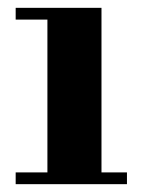

<svg xmlns="http://www.w3.org/2000/svg" viewBox="-20 -470 359 490"><path d="M101 -15V-434H239V-15ZM20 0V-30H304V0ZM20 -420V-450H239V-420Z"/></svg>

Font: Libre Bodoni
Style: Regular
Weight: 400
Designer: Pablo Impallari, Rodrigo Fuenzalida
Foundry: Impallari Type
Version: Version 2.005;gftools[0.9.23]